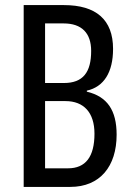

<svg xmlns="http://www.w3.org/2000/svg" viewBox="-20 -734 517 754"><path d="M231 -714H73V0H256C373 0 438 -81 438 -205C438 -301 401 -355 321 -374V-378C388 -393 424 -450 424 -542C424 -657 357 -714 231 -714ZM231 -408H157V-642H230C301 -642 338 -604 338 -534C338 -450 306 -408 231 -408ZM157 -337H237C309 -337 351 -292 351 -209C351 -118 316 -73 247 -73H157Z"/></svg>

Font: Noto Sans Telugu ExtraCondensed
Style: Regular
Weight: 400
Width: 2
Designer: Jelle Bosma - Monotype Design Team
Foundry: Monotype Imaging Inc.
Version: Version 2.005